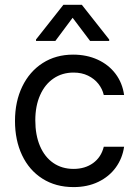

<svg xmlns="http://www.w3.org/2000/svg" viewBox="-20 -763 569 794"><path d="M42 -262.7Q42 -342.8 72 -405Q102.1 -467.3 156.5 -502.2Q210.9 -537.1 282.2 -537.1Q338.4 -537.1 383.8 -516.4Q429.2 -495.6 457.8 -457.8Q486.3 -419.9 493.2 -370.1H409.2Q403.3 -395.5 386.7 -416.5Q370.1 -437.5 344 -450.2Q317.9 -462.9 284.2 -462.9Q237.3 -462.9 201.4 -438.5Q165.5 -414.1 145.8 -369.4Q126 -324.7 126 -265.6Q126 -204.6 145.3 -159.2Q164.6 -113.8 200.4 -89.1Q236.3 -64.5 284.2 -64.5Q331.5 -64.5 365 -88.6Q398.4 -112.8 409.2 -156.2H493.2Q486.3 -108.4 459 -70.6Q431.6 -32.7 386.7 -11Q341.8 10.7 284.2 10.7Q210.4 10.7 155.5 -24.2Q100.6 -59.1 71.3 -121.1Q42 -183.1 42 -262.7ZM280.3 -689.5 209 -593.8H128.9V-599.6L242.2 -743.2H318.4L431.6 -599.6V-593.8H352.5Z"/></svg>

Font: Pretendard
Style: Regular
Weight: 400
Designer: Base glyphs from Inter by Rasmus Andersson; Hangeul glyphs from Noto Sans CJK(Source Han Sans) by Jang Soo-young and Kan
Foundry: Kil Hyung-jin
Version: Version 1.309